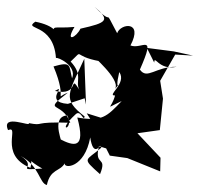

<svg xmlns="http://www.w3.org/2000/svg" viewBox="-33 -964 572 549"><path d="M161 -667C89 -672 162 -726 124 -704C197 -687 163 -757 194 -707C181 -731 206 -748 169 -788C210 -826 170 -804 252 -789C218 -814 314 -738 296 -710C319 -740 292 -689 308 -758C331 -725 270 -690 296 -691C286 -653 263 -651 315 -675C272 -630 259 -616 188 -628C213 -537 179 -545 137 -567C156 -537 106 -630 159 -634C182 -593 123 -582 183 -637C198 -652 206 -614 209 -631C143 -682 163 -696 208 -796L213 -665L209 -683ZM408 -785C409 -809 420 -762 472 -773C412 -774 388 -735 367 -765C415 -874 373 -821 340 -834C378 -906 311 -897 302 -869C258 -952 299 -882 238 -944C283 -906 273 -899 197 -882C186 -858 152 -840 180 -887C116 -881 118 -897 121 -859C137 -868 123 -891 68 -902C31 -877 120 -900 127 -798C131 -802 188 -776 173 -740C164 -777 172 -789 120 -774C163 -672 118 -683 161 -699C85 -640 144 -677 168 -613C55 -617 97 -603 49 -612C59 -599 -31 -641 -10 -592C26 -607 -39 -522 54 -484C69 -538 7 -527 88 -482C1 -476 80 -485 26 -518C80 -490 79 -440 101 -435C111 -482 139 -473 152 -497C149 -481 209 -483 225 -571C233 -517 254 -527 284 -614C257 -562 229 -581 257 -542C212 -503 199 -514 253 -466C275 -520 235 -487 250 -546C312 -526 265 -543 276 -621L215 -640L239 -602L281 -519L331 -512L425 -474L426 -513L360 -583L424 -592L433 -682L425 -733L468 -808L519 -805L464 -817L387 -827Z"/></svg>

Font: Hussar Lance
Style: ExBd
Weight: 700
Foundry: Cannot Into Space Fonts, PlusOne Fonts
Version: Version 2.270